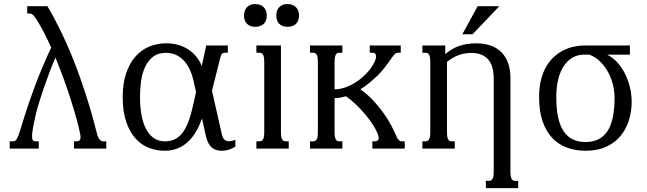

<svg xmlns="http://www.w3.org/2000/svg" viewBox="-20 -747 3253 965"><path d="M467.3 -75.7Q470.7 -61.5 475.3 -53.5Q480 -45.4 484.6 -41.7Q489.3 -38.1 493.7 -37.4Q498 -36.6 501 -36.6H514.2V0H351.6V-36.6H360.8Q373.5 -36.6 379.2 -41Q384.8 -45.4 384.8 -56.6Q384.8 -64.9 382.8 -74.7Q377.4 -102.1 366 -144.5Q354.5 -187 338.4 -238Q322.3 -289.1 302 -345.5Q281.7 -401.9 258.8 -457.5Q243.2 -421.9 227.8 -381.1Q212.4 -340.3 198.7 -300.5Q185.1 -260.7 174.3 -225.3Q163.6 -189.9 158.2 -165Q149.4 -125.5 145.3 -100.8Q141.1 -76.2 141.1 -62Q141.1 -46.4 145.8 -41.5Q150.4 -36.6 159.7 -36.6H174.8V0H28.8V-36.6H43Q48.3 -36.6 53 -37.8Q57.6 -39.1 62.3 -45.7Q66.9 -52.2 72.5 -66.2Q78.1 -80.1 85.4 -105Q114.3 -202.1 151.9 -304.4Q189.5 -406.7 237.3 -507.8Q219.2 -548.3 200.2 -585.2Q181.2 -622.1 161.1 -652.8Q150.4 -669.4 143.3 -674.3Q136.2 -679.2 129.9 -679.2H116.7V-715.8H218.3Q251 -661.1 284.9 -591.8Q318.8 -522.5 351.1 -440.9Q383.3 -359.4 412.8 -267.3Q442.4 -175.3 467.3 -75.7Z M807.6 10.7Q766.6 10.7 728.5 -3.9Q690.4 -18.6 661.1 -51Q631.8 -83.5 614.3 -134.8Q596.7 -186 596.7 -259.3Q596.7 -326.7 613.5 -377.4Q630.4 -428.2 659.9 -461.9Q689.5 -495.6 729.2 -512.5Q769 -529.3 815.4 -529.3Q877 -529.3 924.1 -499.8Q971.2 -470.2 994.1 -415.5L1016.6 -518.6H1125V-481.9H1111.3Q1101.1 -481.9 1095.9 -476.8Q1090.8 -471.7 1086.9 -456.1L1045.4 -291L1095.2 -71.3Q1099.1 -52.7 1108.6 -44.9Q1118.2 -37.1 1130.9 -37.1Q1138.2 -37.1 1146.2 -39.1Q1154.3 -41 1163.1 -44.4V-10.3Q1147.5 -0.5 1130.6 5.1Q1113.8 10.7 1096.7 10.7Q1074.7 10.7 1060.3 4.2Q1045.9 -2.4 1036.4 -14.2Q1026.9 -25.9 1021.2 -42Q1015.6 -58.1 1011.7 -76.7L995.1 -151.9Q967.3 -70.8 919.9 -30Q872.6 10.7 807.6 10.7ZM814.5 -481.4Q773.4 -481.4 748 -460.9Q722.7 -440.4 708.3 -408.2Q693.8 -376 688.7 -336.7Q683.6 -297.4 683.6 -259.3Q683.6 -208.5 691.4 -167.2Q699.2 -126 715.1 -96.9Q731 -67.9 754.4 -52.2Q777.8 -36.6 808.6 -36.6Q836.4 -36.6 858.2 -46.9Q879.9 -57.1 897 -79.3Q914.1 -101.6 927.5 -137.5Q940.9 -173.3 952.1 -224.6L965.3 -284.7L952.1 -343.8Q945.8 -371.6 934.3 -396.5Q922.9 -421.4 905.8 -440.4Q888.7 -459.5 865.7 -470.5Q842.8 -481.4 814.5 -481.4Z M1392.1 -518.6V-85Q1392.1 -69.8 1393.6 -60.5Q1395 -51.3 1398.4 -45.9Q1401.9 -40.5 1406.5 -38.6Q1411.1 -36.6 1418 -36.6H1431.2V0H1268.6V-36.6H1282.2Q1288.6 -36.6 1293.5 -38.6Q1298.3 -40.5 1301.8 -45.9Q1305.2 -51.3 1306.6 -60.5Q1308.1 -69.8 1308.1 -85V-433.6Q1308.1 -448.7 1306.6 -458Q1305.2 -467.3 1301.8 -472.7Q1298.3 -478 1293.5 -480Q1288.6 -481.9 1282.2 -481.9H1268.6V-518.6ZM1206.5 -668.5Q1206.5 -695.3 1221.4 -710.9Q1236.3 -726.6 1262.7 -726.6Q1290 -726.6 1305.4 -710.9Q1320.8 -695.3 1320.8 -668.5Q1320.8 -642.1 1305.4 -627.2Q1290 -612.3 1262.7 -612.3Q1236.3 -612.3 1221.4 -627.2Q1206.5 -642.1 1206.5 -668.5ZM1368.7 -668.5Q1368.7 -695.3 1383.5 -710.9Q1398.4 -726.6 1424.8 -726.6Q1452.1 -726.6 1467.5 -710.9Q1482.9 -695.3 1482.9 -668.5Q1482.9 -642.1 1467.5 -627.2Q1452.1 -612.3 1424.8 -612.3Q1398.4 -612.3 1383.5 -627.2Q1368.7 -642.1 1368.7 -668.5Z M1971.7 -63.5Q1975.6 -53.7 1979.7 -48.3Q1983.9 -43 1987.5 -40.3Q1991.2 -37.6 1994.6 -37.1Q1998 -36.6 2001 -36.6H2014.2V0H1851.6V-36.6H1860.8Q1883.3 -36.6 1883.3 -52.7Q1883.3 -64.9 1871.6 -89.4Q1859.9 -113.8 1838.4 -143.3Q1816.9 -172.9 1786.4 -204.6Q1755.9 -236.3 1718.8 -263.2Q1704.1 -258.8 1689.7 -256.3Q1675.3 -253.9 1661.6 -253.9V-85Q1661.6 -69.8 1663.1 -60.5Q1664.6 -51.3 1668 -45.9Q1671.4 -40.5 1676 -38.6Q1680.7 -36.6 1687.5 -36.6H1700.7V0H1538.1V-36.6H1551.8Q1558.1 -36.6 1563 -38.6Q1567.9 -40.5 1571.3 -45.9Q1574.7 -51.3 1576.2 -60.5Q1577.6 -69.8 1577.6 -85V-433.6Q1577.6 -448.7 1576.2 -458Q1574.7 -467.3 1571.3 -472.7Q1567.9 -478 1563 -480Q1558.1 -481.9 1551.8 -481.9H1538.1V-518.6H1700.7V-481.9H1687.5Q1680.7 -481.9 1676 -480Q1671.4 -478 1668 -472.7Q1664.6 -467.3 1663.1 -458Q1661.6 -448.7 1661.6 -433.6V-297.9Q1690.4 -297.9 1720.9 -309.6Q1751.5 -321.3 1779.1 -340.8Q1806.6 -360.4 1829.1 -386Q1851.6 -411.6 1864.3 -439.5Q1870.1 -452.6 1870.1 -462.4Q1870.1 -472.2 1865.5 -477.1Q1860.8 -481.9 1853.5 -481.9H1838.4V-518.6H1994.1V-481.9H1980Q1974.6 -481.9 1970 -479.2Q1965.3 -476.6 1960 -470.5Q1954.6 -464.4 1947.3 -454.1Q1939.9 -443.8 1929.7 -429.2Q1916.5 -410.2 1900.9 -392.1Q1885.3 -374 1867.4 -357.4Q1849.6 -340.8 1830.3 -325.7Q1811 -310.5 1791.5 -298.3Q1828.1 -272 1857.7 -240Q1887.2 -208 1909.7 -175.8Q1932.1 -143.6 1947.5 -114.3Q1962.9 -85 1971.7 -63.5Z M2226.6 -85Q2226.6 -69.8 2228 -60.5Q2229.5 -51.3 2232.9 -45.9Q2236.3 -40.5 2241 -38.6Q2245.6 -36.6 2252.4 -36.6H2265.6V0H2103V-36.6H2116.7Q2123 -36.6 2127.9 -38.6Q2132.8 -40.5 2136.2 -45.9Q2139.6 -51.3 2141.1 -60.5Q2142.6 -69.8 2142.6 -85V-433.6Q2142.6 -448.7 2141.1 -458Q2139.6 -467.3 2136.2 -472.7Q2132.8 -478 2127.9 -480Q2123 -481.9 2116.7 -481.9H2103V-518.6H2217.8V-475.1Q2232.4 -487.3 2248.5 -497.3Q2264.6 -507.3 2283.4 -514.4Q2302.2 -521.5 2324.5 -525.4Q2346.7 -529.3 2373 -529.3Q2415 -529.3 2447.3 -517.6Q2479.5 -505.9 2501.2 -483.4Q2522.9 -460.9 2534.2 -429Q2545.4 -397 2545.4 -356V113.8Q2545.4 128.9 2546.9 138.2Q2548.3 147.5 2551.8 152.8Q2555.2 158.2 2559.8 160.2Q2564.5 162.1 2571.3 162.1H2584.5V198.7H2421.9V162.1H2435.5Q2441.9 162.1 2446.8 160.2Q2451.7 158.2 2455.1 152.8Q2458.5 147.5 2460 138.2Q2461.4 128.9 2461.4 113.8V-353Q2461.4 -382.3 2455.1 -406Q2448.7 -429.7 2435.1 -446.3Q2421.4 -462.9 2399.9 -471.9Q2378.4 -481 2348.6 -481Q2281.7 -481 2226.6 -436ZM2380.9 -715.8H2489.7L2355 -574.7H2303.7Z M3031.2 -472.2Q3059.1 -459 3081.8 -434.3Q3104.5 -409.7 3120.6 -377.9Q3136.7 -346.2 3145.8 -309.3Q3154.8 -272.5 3154.8 -235.4Q3154.8 -189 3141.6 -144.8Q3128.4 -100.6 3100.6 -65.9Q3072.8 -31.2 3028.8 -10.3Q2984.9 10.7 2923.3 10.7Q2871.1 10.7 2827.9 -5.6Q2784.7 -22 2753.9 -55.4Q2723.1 -88.9 2706.3 -139.6Q2689.5 -190.4 2689.5 -259.3Q2689.5 -308.1 2699.2 -346.2Q2709 -384.3 2725.8 -413.1Q2742.7 -441.9 2765.4 -462.2Q2788.1 -482.4 2813.5 -494.9Q2838.9 -507.3 2866 -512.9Q2893.1 -518.6 2918.9 -518.6H3146V-472.2ZM3068.8 -255.9Q3068.8 -283.7 3061.8 -316.2Q3054.7 -348.6 3039.3 -378.7Q3023.9 -408.7 3000.2 -433.8Q2976.6 -459 2942.9 -472.2H2914.6Q2882.8 -472.2 2857.4 -457.5Q2832 -442.9 2813.7 -415.3Q2795.4 -387.7 2785.6 -348.1Q2775.9 -308.6 2775.9 -258.8Q2775.9 -200.2 2785.2 -157.5Q2794.4 -114.7 2813 -87.2Q2831.5 -59.6 2859.1 -46.4Q2886.7 -33.2 2923.3 -33.2Q2996.1 -33.2 3032.5 -86.9Q3068.8 -140.6 3068.8 -255.9Z"/></svg>

Font: Arian Grqi
Style: Regular
Weight: 400
Designer: Ruben Hakobyan (Tarumian)
Foundry: Ruben Hakobyan (Tarumian)
Version: Version 1.003